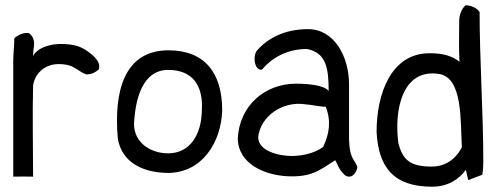

<svg xmlns="http://www.w3.org/2000/svg" viewBox="-20 -655 1879 725"><path d="M30 12C56 11 79 12 105 12C105 -103 102 -220 105 -332C111 -376 148 -413 201 -413C263 -413 269 -387 306 -374C324 -374 340 -381 353 -393C361 -414 343 -435 329 -447C290 -481 261 -489 203 -489C156 -487 114 -468 105 -442C105 -454 106 -467 108 -480C112 -502 102 -522 89 -530C66 -533 45 -521 34 -510C34 -480 30 -452 30 -425Z M425 -131C440 -44 516 -2 618 -2C744 -5 815 -117 819 -238C819 -379 754 -465 616 -465C448 -465 409 -308 425 -131ZM486 -188C491 -279 517 -391 615 -391C709 -391 749 -330 742 -234C740 -149 699 -76 615 -76C551 -76 486 -114 486 -188Z M878 -133C878 -37 980 11 1083 11C1165 11 1194 -18 1246 -50C1258 -27 1261 -13 1283 7C1314 27 1332 -18 1329 -27C1313 -60 1300 -61 1298 -130V-336C1298 -442 1242 -545 1143 -545C1058 -545 994 -513 952 -466C933 -447 940 -387 969 -392C1004 -434 1061 -470 1139 -470C1212 -456 1221 -397 1221 -311C1206 -334 1139 -339 1098 -339C977 -339 884 -253 878 -133ZM955 -137C963 -215 1046 -275 1134 -261C1161 -259 1185 -252 1210 -252C1231 -198 1224 -150 1200 -100C1172 -79 1127 -66 1081 -66C1034 -66 955 -84 955 -137Z M1402 -157C1409 -21 1468 50 1612 50C1674 50 1716 19 1739 -14L1748 25L1801 5C1804 -11 1805 -27 1805 -44C1805 -226 1791 -433 1791 -610C1781 -624 1761 -635 1738 -635C1725 -624 1714 -601 1714 -577C1714 -525 1712 -473 1715 -422C1685 -445 1651 -454 1602 -454C1456 -454 1402 -300 1402 -157ZM1484 -116C1468 -240 1499 -396 1636 -376C1729 -364 1718 -196 1724 -99C1707 -64 1670 -26 1610 -26C1529 -26 1500 -51 1484 -116Z"/></svg>

Font: Snowfall
Style: Regular
Weight: 400
Designer: Jasper
Foundry: Cannot Into Space Fonts
Version: Version 0.9